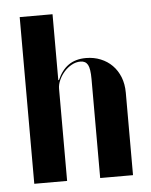

<svg xmlns="http://www.w3.org/2000/svg" viewBox="-43 -532 448 568"><g transform="rotate(-5 181.5 -247.5)"><path d="M135.8 -299.3H133.8V-329.3V-495H36.3V0H133.8V-273.3Q133.8 -286.3 139.8 -299.5Q145.8 -312.8 155.6 -323.8Q165.5 -334.8 177.9 -341.5Q190.3 -348.3 203.8 -348.3Q218.8 -348.3 225.4 -336.6Q232 -325 232 -294V0H329.5V-244.8Q329.5 -270.5 321.3 -291.3Q313 -312 298.6 -326.5Q284.3 -341 264.4 -349.1Q244.5 -357.3 220.8 -357.3Q190 -357.3 169.3 -342.9Q148.5 -328.5 135.8 -299.3Z"/></g></svg>

Font: Moniqa Black
Style: Regular
Weight: 900
Designer: Rajesh Rajput
Foundry: Rajesh Rajput
Version: Version 1.000